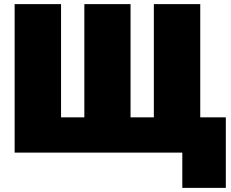

<svg xmlns="http://www.w3.org/2000/svg" viewBox="-20 -725 1120 931"><path d="M864 15H51V-705H276V-156H389V-705H613V-156H726V-705H951V-156H1075V186H864Z"/></svg>

Font: Repo
Style: ExtraBlack
Weight: 1000
Designer: Stefan Peev
Foundry: Context Ltd
Version: Version 001.000